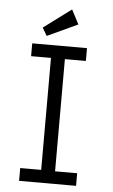

<svg xmlns="http://www.w3.org/2000/svg" viewBox="-55 -829 511 866"><g transform="rotate(5 200.0 -395.5)"><path d="M65 0V-58H160V-565H70V-623H318V-565H223V-57H323V0ZM132 -662 111 -698 236 -791 270 -726Z"/></g></svg>

Font: Inconsolata Condensed
Style: Regular
Weight: 400
Width: 3
Monospace: yes
Designer: Raph Levien, Cyreal, Brenton Simpson
Foundry: Raph Levien, Cyreal, Google
Version: Version 3.000; ttfautohint (v1.8.2.53-6de2)